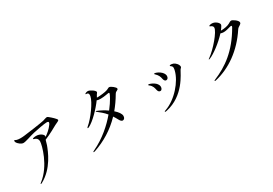

<svg xmlns="http://www.w3.org/2000/svg" viewBox="35 -1760 3930 2767"><g transform="rotate(-30 2000.0 -376.5)"><path d="M753 -746C743 -754 736 -758 730 -758C715 -758 678 -745 659 -739C616 -728 375 -694 316 -688C294 -685 272 -684 252 -684C228 -684 207 -686 190 -691C174 -696 165 -704 159 -704C155 -704 152 -700 152 -692C152 -688 153 -682 156 -674C173 -638 223 -603 253 -603C296 -603 380 -637 456 -655C521 -670 653 -694 687 -694C710 -694 720 -688 720 -677C720 -670 716 -660 707 -647C667 -590 614 -548 571 -519C573 -524 575 -528 575 -532C575 -560 525 -601 461 -601C434 -601 401 -595 401 -585C401 -582 404 -580 407 -579C445 -569 472 -549 472 -504C472 -447 394 -142 186 16C180 21 173 27 173 30C173 33 174 35 178 35C181 35 186 33 193 29C410 -87 499 -323 530 -406C540 -435 546 -458 553 -484C639 -519 752 -582 780 -598C803 -611 828 -618 845 -631C850 -635 852 -639 852 -643C852 -659 792 -715 753 -746Z M1723 -683C1707 -683 1700 -672 1671 -662C1640 -650 1551 -640 1509 -640C1506 -640 1501 -640 1496 -641C1505 -655 1513 -669 1518 -680C1524 -691 1537 -701 1537 -712C1537 -736 1464 -788 1427 -788C1411 -788 1379 -778 1379 -767C1379 -762 1386 -763 1395 -762C1414 -762 1427 -751 1427 -725C1427 -719 1426 -712 1425 -705C1409 -617 1268 -424 1173 -346C1164 -338 1160 -332 1160 -329C1160 -325 1163 -324 1167 -324C1171 -324 1177 -326 1182 -329C1271 -372 1402 -509 1474 -609C1493 -600 1517 -599 1539 -599C1600 -599 1661 -615 1672 -615C1681 -615 1685 -613 1685 -604C1685 -591 1642 -502 1555 -391C1506 -426 1449 -456 1398 -477C1392 -479 1390 -480 1387 -480C1384 -480 1382 -478 1382 -476C1382 -474 1383 -471 1388 -467C1433 -430 1475 -400 1519 -346C1419 -227 1272 -92 1081 -2C1069 4 1060 9 1060 13C1060 16 1063 18 1068 18C1073 18 1080 16 1087 14C1260 -45 1421 -140 1562 -287C1577 -265 1592 -239 1608 -209C1619 -188 1636 -168 1655 -168C1678 -168 1696 -189 1696 -221C1696 -258 1663 -303 1614 -345C1665 -406 1713 -474 1758 -551C1781 -592 1817 -578 1817 -608C1817 -628 1751 -683 1723 -683Z M2487 -357C2511 -357 2527 -378 2527 -407C2527 -477 2425 -529 2390 -529C2385 -529 2381 -527 2381 -523C2381 -519 2386 -514 2391 -510C2430 -473 2442 -442 2449 -403C2454 -376 2468 -357 2487 -357ZM2253 30C2257 30 2266 29 2273 27C2588 -41 2709 -334 2742 -387C2751 -403 2767 -406 2767 -425C2767 -461 2725 -504 2695 -514C2675 -521 2661 -521 2652 -521C2643 -521 2635 -518 2635 -511C2635 -506 2643 -502 2653 -494C2664 -485 2669 -474 2669 -458C2669 -445 2666 -432 2662 -415C2625 -260 2451 -52 2261 12C2247 17 2242 20 2242 24C2242 27 2246 30 2253 30ZM2336 -265C2363 -265 2373 -294 2373 -315C2373 -391 2260 -434 2237 -434C2229 -434 2227 -430 2227 -427C2227 -423 2231 -419 2237 -415C2282 -382 2289 -339 2295 -311C2301 -282 2314 -265 2336 -265Z M3726 -635C3710 -635 3698 -626 3675 -613C3643 -594 3580 -583 3534 -583H3526C3540 -600 3552 -617 3562 -634C3568 -644 3572 -652 3572 -660C3572 -687 3520 -738 3464 -738C3450 -738 3436 -736 3426 -732C3420 -729 3415 -726 3415 -722C3415 -719 3418 -716 3426 -713C3450 -704 3466 -690 3466 -669C3466 -604 3294 -403 3183 -325C3172 -318 3168 -315 3168 -311C3168 -309 3170 -308 3172 -308C3175 -308 3180 -310 3186 -312C3262 -342 3404 -446 3500 -552C3517 -546 3534 -543 3551 -543C3586 -543 3624 -553 3671 -567C3679 -569 3681 -569 3685 -569C3692 -569 3696 -567 3696 -560C3696 -556 3695 -551 3690 -542C3517 -241 3316 -103 3100 -13C3090 -9 3086 -6 3086 -3C3086 1 3088 3 3095 3C3098 3 3100 3 3106 2C3347 -54 3580 -212 3752 -475C3776 -512 3825 -515 3825 -549C3825 -583 3749 -635 3726 -635Z"/></g></svg>

Font: Shippori Mincho OTF Medium
Style: Regular
Weight: 500
Designer: FONTDASU
Foundry: FONTDASU / Google Inc. / but / Adobe
Version: Version 3.300;hotconv 1.0.109;makeotfexe 2.5.65596